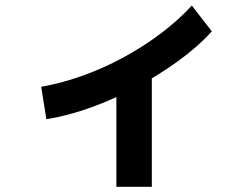

<svg xmlns="http://www.w3.org/2000/svg" viewBox="-20 -666 920 704"><path d="M131.1 -347.8Q202.2 -360 279.4 -387.2Q356.7 -414.4 431.7 -455Q506.7 -495.6 571.1 -544.4Q635.6 -593.3 683.3 -645.6L756.7 -551.1Q705.6 -494.4 633.3 -442.2Q561.1 -390 479.4 -346.1Q397.8 -302.2 312.8 -271.7Q227.8 -241.1 150 -228.9ZM406.7 18.9V-414.4H536.7V18.9Z"/></svg>

Font: Paperlogy 7 Bold
Style: Regular
Weight: 700
Designer: redesigned by Lee Juim, glyphs from Gmarket Sans & Montserrat
Foundry: PT&
Version: Version 1.001